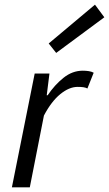

<svg xmlns="http://www.w3.org/2000/svg" viewBox="-20 -800 466 820"><path d="M30.8 0 128.2 -486.1H191.2L179.6 -393.2H183.6Q213.3 -437.4 251.2 -467.7Q289.1 -498.1 333.6 -498.1Q347.1 -498.1 359.1 -496.2Q371.2 -494.4 380.1 -489.4L353.3 -422.1Q345.9 -426.2 335.3 -427.6Q324.7 -428.9 311.5 -428.9Q275.4 -428.9 237.3 -397.8Q199.2 -366.7 167.6 -306.5L107.3 0ZM220 -574 188 -614.3 385.6 -780.1 425.6 -726.2Z"/></svg>

Font: Source Sans Variable
Style: Italic
Weight: 200
Italic angle: -11°
Designer: Paul D. Hunt
Foundry: Adobe Systems Incorporated
Version: Version 3.006;hotconv 1.0.111;makeotfexe 2.5.65597